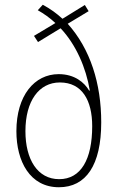

<svg xmlns="http://www.w3.org/2000/svg" viewBox="-20 -778 495 808"><path d="M160 -758 139 -735C164 -721 191 -702 213 -681L123 -627L140 -601L235 -659C300 -590 342 -493 358 -397H355C335 -431 294 -466 227 -466C125 -466 49 -376 49 -226C49 -99 106 10 228 10C342 10 406 -83 406 -263C406 -427 360 -572 265 -678L353 -731L337 -757L243 -699C219 -721 192 -741 160 -758ZM232 -431C326 -431 368 -355 368 -247C368 -108 321 -24 229 -24C138 -24 87 -107 87 -226C87 -353 144 -431 232 -431Z"/></svg>

Font: Noto Sans Condensed ExtraLight
Style: Regular
Weight: 200
Width: 3
Designer: Monotype Design Team
Foundry: Monotype Imaging Inc.
Version: Version 2.013